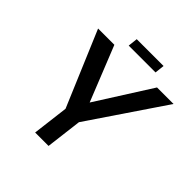

<svg xmlns="http://www.w3.org/2000/svg" viewBox="-220 -1017 1184 1184"><g transform="rotate(45 372.5 -425.0)"><path d="M295 -236 87 -728H229L386 -336L351 -334L601 -728H745L412 -236L383 0H266ZM302 -850H536L529 -787H295Z"/></g></svg>

Font: Josefin Sans Thin SemiBold
Style: Italic
Weight: 600
Italic angle: -7°
Version: Version 2.000